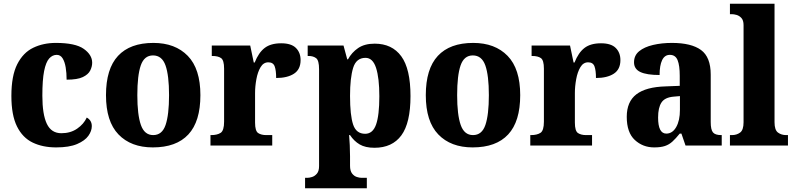

<svg xmlns="http://www.w3.org/2000/svg" viewBox="-20 -780 4261 1029"><path d="M281 10Q209 10 155 -16Q101 -42 71 -102.5Q41 -163 41 -266Q41 -374 72.5 -436Q104 -498 158 -524Q212 -550 279 -550Q384 -550 429 -518Q474 -486 474 -444Q474 -423 463.5 -402Q453 -381 424 -367Q395 -353 337 -353Q337 -389 332 -419Q327 -449 315.5 -467.5Q304 -486 284 -486Q261 -486 243.5 -466.5Q226 -447 216.5 -399.5Q207 -352 207 -267Q207 -167 231 -116.5Q255 -66 309 -66Q358 -66 393.5 -90.5Q429 -115 445 -150Q472 -135 472 -104Q472 -78 453.5 -52Q435 -26 393 -8Q351 10 281 10Z M799 10Q682 10 615 -59.5Q548 -129 548 -270Q548 -411 612.5 -480.5Q677 -550 802 -550Q919 -550 986.5 -480.5Q1054 -411 1054 -270Q1054 -129 989.5 -59.5Q925 10 799 10ZM801 -56Q849 -56 867.5 -110.5Q886 -165 886 -270Q886 -376 867 -429.5Q848 -483 800 -483Q753 -483 734.5 -429.5Q716 -376 716 -270Q716 -165 735 -110.5Q754 -56 801 -56Z M1108 0V-56H1112Q1144 -56 1162.5 -68Q1181 -80 1181 -128V-412Q1181 -457 1165 -468.5Q1149 -480 1118 -480H1115V-536H1321L1340 -445H1345Q1366 -498 1398.5 -523Q1431 -548 1487 -548Q1541 -548 1566 -523Q1591 -498 1591 -458Q1591 -408 1555.5 -385Q1520 -362 1460 -362Q1460 -403 1452 -424.5Q1444 -446 1418 -446Q1392 -446 1376.5 -420Q1361 -394 1354 -355.5Q1347 -317 1347 -282V-123Q1347 -78 1363.5 -67Q1380 -56 1407 -56H1439V0Z M1615 229V173H1628Q1638 173 1652.5 168.5Q1667 164 1678.5 150.5Q1690 137 1690 110V-409Q1690 -456 1674.5 -468Q1659 -480 1634 -480H1629V-536H1821L1841 -462H1845Q1865 -499 1899.5 -522.5Q1934 -546 1988 -546Q2081 -546 2130.5 -478.5Q2180 -411 2180 -265Q2180 -121 2131 -54.5Q2082 12 1987 12Q1938 12 1907.5 -6Q1877 -24 1856 -56H1851Q1853 -33 1854.5 -2Q1856 29 1856 58V108Q1856 136 1867 150Q1878 164 1892.5 168.5Q1907 173 1917 173H1946V229ZM1937 -63Q1978 -63 1995.5 -112.5Q2013 -162 2013 -264Q2013 -362 1995.5 -416Q1978 -470 1939 -470Q1889 -470 1872.5 -416Q1856 -362 1856 -266Q1856 -162 1872.5 -112.5Q1889 -63 1937 -63Z M2513 10Q2396 10 2329 -59.5Q2262 -129 2262 -270Q2262 -411 2326.5 -480.5Q2391 -550 2516 -550Q2633 -550 2700.5 -480.5Q2768 -411 2768 -270Q2768 -129 2703.5 -59.5Q2639 10 2513 10ZM2515 -56Q2563 -56 2581.5 -110.5Q2600 -165 2600 -270Q2600 -376 2581 -429.5Q2562 -483 2514 -483Q2467 -483 2448.5 -429.5Q2430 -376 2430 -270Q2430 -165 2449 -110.5Q2468 -56 2515 -56Z M2822 0V-56H2826Q2858 -56 2876.5 -68Q2895 -80 2895 -128V-412Q2895 -457 2879 -468.5Q2863 -480 2832 -480H2829V-536H3035L3054 -445H3059Q3080 -498 3112.5 -523Q3145 -548 3201 -548Q3255 -548 3280 -523Q3305 -498 3305 -458Q3305 -408 3269.5 -385Q3234 -362 3174 -362Q3174 -403 3166 -424.5Q3158 -446 3132 -446Q3106 -446 3090.5 -420Q3075 -394 3068 -355.5Q3061 -317 3061 -282V-123Q3061 -78 3077.5 -67Q3094 -56 3121 -56H3153V0Z M3486 10Q3425 10 3382 -30Q3339 -70 3339 -154Q3339 -235 3390.5 -274.5Q3442 -314 3547 -317L3623 -320V-374Q3623 -429 3611.5 -457.5Q3600 -486 3570 -486Q3542 -486 3528.5 -457.5Q3515 -429 3515 -378Q3446 -378 3412 -394Q3378 -410 3378 -446Q3378 -483 3405.5 -505.5Q3433 -528 3479.5 -539Q3526 -550 3581 -550Q3685 -550 3737 -512Q3789 -474 3789 -380V-126Q3789 -85 3801 -70.5Q3813 -56 3845 -56H3848V0H3654L3632 -64H3623Q3602 -38 3584 -21.5Q3566 -5 3543.5 2.5Q3521 10 3486 10ZM3551 -64Q3584 -64 3604 -99Q3624 -134 3624 -191V-265L3590 -262Q3543 -258 3525 -230.5Q3507 -203 3507 -150Q3507 -64 3551 -64Z M3892 0V-56H3903Q3928 -56 3946.5 -69.5Q3965 -83 3965 -125V-645Q3965 -671 3953.5 -683.5Q3942 -696 3927.5 -700Q3913 -704 3903 -704H3892V-760H4131V-125Q4131 -83 4149.5 -69.5Q4168 -56 4193 -56H4203V0Z"/></svg>

Font: Noto Serif Thai SemiCondensed ExtraBold
Style: Regular
Weight: 800
Width: 4
Designer: Monotype Design Team
Foundry: Monotype Imaging Inc.
Version: Version 2.002; ttfautohint (v1.8.4.7-5d5b)